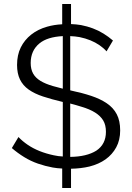

<svg xmlns="http://www.w3.org/2000/svg" viewBox="-20 -835 659 957"><path d="M290 5Q266 4 243 0Q205 -7 169 -19.5Q133 -32 100.5 -52Q68 -72 39 -97L72 -152Q92 -131 118.5 -113Q145 -95 177.5 -82Q210 -69 248 -61Q270 -56 293 -55V-327H292Q237 -340 194.5 -354Q152 -368 123 -388.5Q94 -409 79.5 -439Q65 -469 65 -511Q65 -561 83.5 -598.5Q102 -636 135.5 -662.5Q169 -689 215 -702Q250 -712 290 -714V-815H334V-715Q360 -714 384 -710Q415 -704 443 -693.5Q471 -683 496 -667.5Q521 -652 543 -633L511 -579Q496 -596 475.5 -610Q455 -624 430.5 -634Q406 -644 377 -650Q355 -654 330 -655V-385Q331 -385 333 -384Q390 -372 435 -357Q480 -342 512.5 -320Q545 -298 562 -265.5Q579 -233 579 -185Q579 -137 559.5 -101Q540 -65 506.5 -41Q473 -17 426 -5Q384 5 334 6V102H290ZM386 -303Q361 -311 330 -319V-53Q412 -54 460 -84Q508 -116 508 -178Q508 -212 494.5 -234.5Q481 -257 454 -274Q427 -291 386 -303ZM244 -406Q266 -400 293 -393V-655Q216 -651 177 -619Q133 -583 133 -521Q133 -490 145 -468.5Q157 -447 181.5 -432Q206 -417 244 -406Z"/></svg>

Font: Rising Sun Light
Style: Regular
Weight: 300
Designer: Matt McInerney, Pablo Impallari, Rodrigo Fuenzalida (Raleway font), Stephen Hutchings (Greek), Cristiano Sobral (main ch
Foundry: The Rising Sun Project Authors
Version: Version 4.327; ttfautohint (v1.8.4.7-5d5b-dirty)